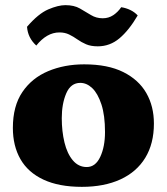

<svg xmlns="http://www.w3.org/2000/svg" viewBox="-20 -717 648 746"><path d="M298 9Q209 9 149 -19Q89 -47 59.5 -98.5Q30 -150 30 -220Q30 -305 67 -359.5Q104 -414 167 -440.5Q230 -467 307 -467Q399 -467 459 -437Q519 -407 548.5 -355.5Q578 -304 578 -237Q578 -159 544.5 -104Q511 -49 448 -20Q385 9 298 9ZM317 -68Q351 -68 369.5 -107.5Q388 -147 388 -204Q388 -269 374 -311.5Q360 -354 338.5 -374.5Q317 -395 292 -395Q255 -395 237.5 -354.5Q220 -314 220 -258Q220 -207 230.5 -163.5Q241 -120 263 -94Q285 -68 317 -68ZM360 -537Q333 -537 314.5 -545Q296 -553 280.5 -564Q265 -575 248.5 -583Q232 -591 211 -591Q186 -591 163.5 -578Q141 -565 121 -540Q88 -570 85 -613Q129 -664 167.5 -680.5Q206 -697 234 -697Q268 -697 290.5 -684Q313 -671 333.5 -658.5Q354 -646 379 -646Q402 -646 420 -658Q438 -670 451 -689Q470 -686 486.5 -678Q503 -670 515 -657Q481 -599 444 -568Q407 -537 360 -537Z"/></svg>

Font: Vollkorn Black
Style: Regular
Weight: 900
Designer: Friedrich Althausen
Foundry: Friedrich Althausen
Version: Version 5.000